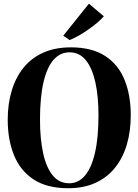

<svg xmlns="http://www.w3.org/2000/svg" viewBox="-20 -1011 753 1044"><path d="M350.5 12.5Q236 12.5 163.2 -35Q90.5 -82.5 56.2 -166.8Q22 -251 22 -360Q22 -446.5 43.8 -518.5Q65.5 -590.5 108.2 -643.2Q151 -696 215.5 -724.8Q280 -753.5 365.5 -753.5Q479.5 -753.5 551.5 -706.8Q623.5 -660 657.2 -577Q691 -494 691 -384.5Q691 -298 669.8 -225.5Q648.5 -153 605.8 -99.5Q563 -46 499.2 -16.8Q435.5 12.5 350.5 12.5ZM356.5 -14.5Q406.5 -14.5 442 -56.2Q477.5 -98 496.5 -180.5Q515.5 -263 515.5 -384.5Q515.5 -486.5 498.5 -563.5Q481.5 -640.5 446.8 -683.5Q412 -726.5 358 -726.5Q307 -726.5 271.2 -685.8Q235.5 -645 216.5 -563.8Q197.5 -482.5 197.5 -360Q197.5 -256.5 214.5 -178.5Q231.5 -100.5 266.5 -57.5Q301.5 -14.5 356.5 -14.5ZM358 -793.5 324 -817 463.5 -991 544.5 -922.5Q530.5 -906 509.5 -888.2Q488.5 -870.5 464 -853Q439.5 -835.5 412.8 -820Q386 -804.5 359.5 -793.5Z"/></svg>

Font: Merriweather 144pt
Style: Bold
Weight: 700
Version: Version 2.100